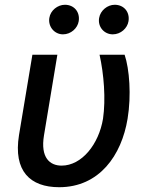

<svg xmlns="http://www.w3.org/2000/svg" viewBox="-20 -775 625 805"><path d="M115.8 -545.5 59.7 -208.8C35.2 -57.5 106.5 9.9 228 9.9C396.7 9.9 489.7 -123.9 514.9 -277C531.2 -375 522.7 -485.8 502.5 -545.5H397.4C415.5 -464.5 424 -360.1 411.9 -277C394.2 -170.1 322.8 -80.6 238.3 -80.6C189.6 -80.6 148.8 -112.9 164.4 -207.4L220.5 -545.5ZM186.8 -699.6C181.1 -663.4 208.1 -631 244 -631C277.3 -631 305.4 -656.6 310 -686.1C316.1 -724.8 290.8 -755 252.1 -755C221.9 -755 191.4 -731.5 186.8 -699.6ZM395.6 -699.6C389.2 -662.3 416.9 -631 452.8 -631C486.2 -631 514.2 -656.6 518.8 -686.1C524.9 -724.8 499.6 -755 460.9 -755C430.8 -755 400.9 -731.5 395.6 -699.6Z"/></svg>

Font: Magic Ui Pro Medium
Style: Italic
Weight: 500
Italic angle: -9.39999°
Designer: Stefan Endress, Andreas Faust
Version: Version 1.000;FEAKit 1.0